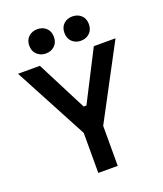

<svg xmlns="http://www.w3.org/2000/svg" viewBox="-162 -1010 944 1114"><g transform="rotate(-20 310.5 -452.5)"><path d="M250 0V-247L9 -700H144L302 -391H319L477 -700H611L370 -247V0ZM418 -755Q386 -755 364.5 -775.5Q343 -796 343 -830Q343 -865 364.5 -885Q386 -905 418 -905Q451 -905 472.5 -885Q494 -865 494 -830Q494 -796 472.5 -775.5Q451 -755 418 -755ZM202 -755Q170 -755 148 -775.5Q126 -796 126 -830Q126 -865 148 -885Q170 -905 202 -905Q235 -905 256.5 -885Q278 -865 278 -830Q278 -796 256.5 -775.5Q235 -755 202 -755Z"/></g></svg>

Font: Space Grotesk Light SemiBold
Style: Regular
Weight: 600
Version: Version 2.000